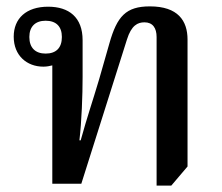

<svg xmlns="http://www.w3.org/2000/svg" viewBox="-20 -576 697 602"><path d="M450 -556C375 -556 347 -525 323 -440L291 -328C269 -254 254 -212 233 -136H229C236 -195 239 -277 239 -335V-450C239 -522 196 -555 131 -555C62 -555 23 -518 23 -461C23 -402 64 -367 116 -367C127 -367 136 -369 144 -371V0H235L378 -452C392 -497 412 -506 433 -506C459 -506 471 -488 471 -460V6H517L568 -54V-452C568 -511 538 -556 450 -556ZM123 -408C91 -408 72 -426 72 -460C72 -493 91 -511 123 -511C156 -511 174 -493 174 -460C174 -426 156 -408 123 -408Z"/></svg>

Font: Noto Serif Thai Medium
Style: Regular
Weight: 500
Designer: Monotype Design Team
Foundry: Monotype Imaging Inc.
Version: Version 1.901;PS 001.901;hotconv 1.0.88;makeotf.lib2.5.64775